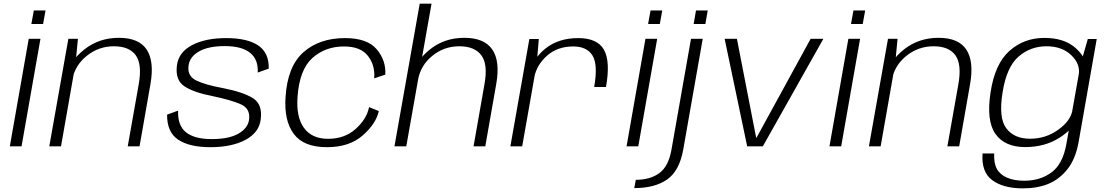

<svg xmlns="http://www.w3.org/2000/svg" viewBox="-20 -805 6089 1056"><path d="M34 0H98.5L202.5 -591.5H138ZM166 -747.5 152.5 -673H217L230.5 -747.5Z M251 0H315.5L395.5 -455L408.5 -591.5H356ZM682.5 0H747.5L807.5 -342.5Q829.5 -467.5 786.8 -532.2Q744 -597 634 -597Q525 -597 444.5 -533.5Q364 -470 350.5 -394.5L376.5 -363Q391 -444.5 456.8 -497.5Q522.5 -550.5 606.5 -550.5Q691 -550.5 726.8 -500.8Q762.5 -451 743 -341.5Z M1137 4.5Q1255 4.5 1330.5 -36Q1406 -76.5 1414 -149.5Q1424.5 -231 1372 -264.5Q1319.5 -298 1206 -320.5Q1109.5 -338 1059.5 -362.2Q1009.5 -386.5 1017 -443Q1022.5 -492 1074 -521.8Q1125.5 -551.5 1216.5 -551.5Q1309.5 -551.5 1355.5 -514.5Q1401.5 -477.5 1397.5 -406L1458 -427.5Q1460.5 -514 1400.5 -554.8Q1340.5 -595.5 1224 -595.5Q1109 -595.5 1035.2 -556.2Q961.5 -517 953 -444Q943 -364 994.8 -330Q1046.5 -296 1151 -276Q1253 -254.5 1305.2 -231Q1357.5 -207.5 1350 -148Q1344.5 -101 1292.2 -70.5Q1240 -40 1144 -40Q1050.5 -40 1003.5 -77Q956.5 -114 959.5 -196.5L899 -174.5Q898 -78 960 -36.8Q1022 4.5 1137 4.5Z M1778 4.5Q1901 4.5 1974.5 -59.8Q2048 -124 2063.5 -194L2010 -216Q1997 -151 1936.5 -96.2Q1876 -41.5 1784.5 -41.5Q1695 -41.5 1651.5 -102Q1608 -162.5 1616.5 -274Q1627.5 -423 1698.5 -486.2Q1769.5 -549.5 1872 -549.5Q1963 -549.5 2003.5 -497.8Q2044 -446 2038 -374L2099 -394.5Q2104 -472 2052 -533.8Q2000 -595.5 1877.5 -595.5Q1737 -595.5 1649 -517.8Q1561 -440 1550.5 -271Q1541.5 -141.5 1595.8 -68.5Q1650 4.5 1778 4.5Z M2149.5 0H2214.5L2353.5 -785H2288.5ZM2584.5 0H2649L2709.5 -344Q2731.5 -468.5 2687.5 -532.8Q2643.5 -597 2533.5 -597Q2424.5 -597 2345.2 -533.5Q2266 -470 2252.5 -394.5L2278.5 -363Q2292.5 -444.5 2357.2 -497.5Q2422 -550.5 2506 -550.5Q2590.5 -550.5 2627.5 -500.8Q2664.5 -451 2644.5 -341.5Z M3248 -326.5H3313Q3338 -468 3301.5 -531.8Q3265 -595.5 3160.5 -595.5Q3052.5 -595.5 2981 -538.8Q2909.5 -482 2896 -403.5L2918.5 -379Q2930.5 -446.5 2988 -498Q3045.5 -549.5 3132.5 -549.5Q3208.5 -549.5 3239 -499.2Q3269.5 -449 3248 -326.5ZM2787 0H2852L2932 -453.5L2943.5 -590.5H2891.5Z M3426 0H3490.5L3594.5 -591.5H3530ZM3558 -747.5 3544.5 -673H3609L3622.5 -747.5Z M3468.5 229.5Q3581.5 229.5 3649.2 182.2Q3717 135 3738 16.5L3845 -591.5H3780.5L3673 18.5Q3657 109.5 3606.8 146.8Q3556.5 184 3477 184ZM3808 -747.5 3795 -673H3859.5L3872.5 -747.5Z M4089.5 0H4175.5L4508.5 -591.5H4438.5L4140.5 -47H4139L4033 -591.5H3965.5Z M4542 0H4606.5L4710.5 -591.5H4646ZM4674 -747.5 4660.5 -673H4725L4738.5 -747.5Z M4759 0H4823.5L4903.5 -455L4916.5 -591.5H4864ZM5190.5 0H5255.5L5315.5 -342.5Q5337.5 -467.5 5294.8 -532.2Q5252 -597 5142 -597Q5033 -597 4952.5 -533.5Q4872 -470 4858.5 -394.5L4884.5 -363Q4899 -444.5 4964.8 -497.5Q5030.5 -550.5 5114.5 -550.5Q5199 -550.5 5234.8 -500.8Q5270.5 -451 5251 -341.5Z M5605 231Q5684 231 5744.2 207Q5804.5 183 5849.8 127Q5895 71 5912 -22L6012 -590.5H5963L5923 -451.5L5845.5 -15.5Q5826.5 95.5 5764.5 142.2Q5702.5 189 5613 189Q5558.5 189 5519.5 172.5Q5480.5 156 5463 124.2Q5445.5 92.5 5448 39H5384Q5376.5 141 5437.5 186Q5498.5 231 5605 231ZM5619 4Q5727 4 5808 -48Q5889 -100 5897.5 -151.5L5878.5 -199Q5868.5 -140.5 5800 -91.2Q5731.5 -42 5645.5 -42Q5558 -42 5514.8 -99Q5471.5 -156 5494 -296Q5516 -436.5 5581.8 -493.5Q5647.5 -550.5 5735.5 -550.5Q5821 -550.5 5872 -501.5Q5923 -452.5 5913 -394L5948 -438Q5956.5 -487.5 5894.5 -542Q5832.5 -596.5 5724 -596.5Q5612 -596.5 5531.8 -525Q5451.5 -453.5 5428 -296.5Q5404 -140 5455.2 -68Q5506.5 4 5619 4Z"/></svg>

Font: Anybody SemiExpanded Light
Style: Italic
Weight: 300
Width: 6
Italic angle: -10°
Version: Version 1.113;gftools[0.9.25]